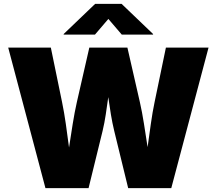

<svg xmlns="http://www.w3.org/2000/svg" viewBox="-20 -974 1122 994"><path d="M215.3 0 22.5 -727.5H243.2L301.3 -445.3Q312 -393.6 320.8 -332.3Q329.6 -271 337.4 -210.4Q346.7 -271 356.4 -332.3Q366.2 -393.6 377.9 -445.3L442.4 -727.5H639.6L704.1 -445.3Q715.8 -394 725.3 -333.3Q734.9 -272.5 744.1 -212.4Q752.4 -272.5 761 -333.3Q769.5 -394 780.3 -445.3L838.9 -727.5H1059.6L866.7 0H643.6L571.3 -296.4Q561.5 -336.9 554.2 -381.1Q546.9 -425.3 540.5 -471.2Q534.2 -425.8 527.6 -381.6Q521 -337.4 511.2 -296.4L438.5 0ZM471.7 -794.9H309.6V-797.9L472.7 -954.1H609.4L772.5 -797.9V-794.9H610.4L541 -876Z"/></svg>

Font: Inter Black
Style: Regular
Weight: 900
Designer: Rasmus Andersson
Foundry: rsms
Version: Version 4.000;git-a52131595